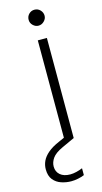

<svg xmlns="http://www.w3.org/2000/svg" viewBox="-189 -682 488 919"><g transform="rotate(-15 55.0 -222.5)"><path d="M63 0V-496H108V0ZM85 -563Q70 -563 58 -574.5Q46 -586 46 -602Q46 -619 57.5 -630.5Q69 -642 85 -642Q102 -642 113.5 -630Q125 -618 125 -602Q125 -587 113 -575Q101 -563 85 -563ZM44 197Q19 197 -5 189Q-29 181 -44.5 162Q-60 143 -60 110Q-60 89 -51 69.5Q-42 50 -21 32Q0 14 35 -1L93 -27L108 0L45 29Q8 46 -6 66Q-20 86 -20 107Q-20 133 -2 148.5Q16 164 48 164Q62 164 78.5 160Q95 156 109 150V184Q95 190 77.5 193.5Q60 197 44 197Z"/></g></svg>

Font: DM Sans 28pt ExtraLight
Style: Regular
Weight: 250
Version: Version 4.004;gftools[0.9.30]